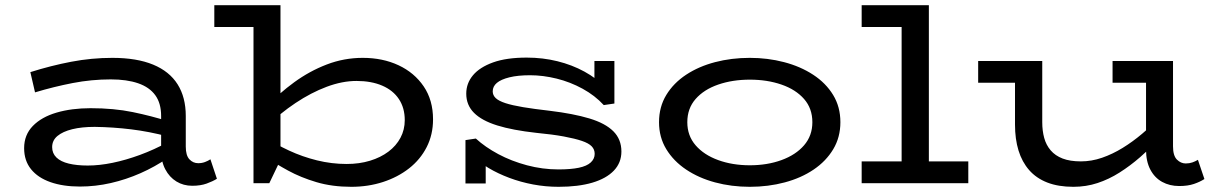

<svg xmlns="http://www.w3.org/2000/svg" viewBox="-20 -706 4699 740"><path d="M721 10Q687 10 660 -6.5Q633 -23 617 -53.5Q601 -84 601 -125V-259Q601 -308 578.5 -339Q556 -370 512.5 -385Q469 -400 407 -400Q333 -400 260.5 -386Q188 -372 115 -350L97 -428Q176 -453 254.5 -468Q333 -483 413 -483Q507 -483 570 -457Q633 -431 664.5 -381Q696 -331 696 -259V-141Q696 -107 710 -92Q724 -77 744 -77Q758 -77 770 -81.5Q782 -86 791 -92L816 -17Q800 -7 776.5 1.5Q753 10 721 10ZM288 13Q223 13 174.5 -4Q126 -21 99.5 -54Q73 -87 73 -135Q73 -186 106.5 -220.5Q140 -255 198 -272Q256 -289 329 -289Q419 -289 491.5 -274Q564 -259 627 -239V-180Q555 -199 485.5 -207.5Q416 -216 345 -217Q295 -217 258.5 -208Q222 -199 201.5 -182Q181 -165 181 -139Q181 -115 197.5 -99Q214 -83 245 -75.5Q276 -68 318 -68Q363 -68 414 -78.5Q465 -89 519.5 -109Q574 -129 627 -158L625 -96Q577 -63 521.5 -38.5Q466 -14 407 -0.5Q348 13 288 13Z M806 -602V-686H1049V-602ZM1378 -483Q1455 -483 1516 -454.5Q1577 -426 1613 -373Q1649 -320 1649 -246Q1649 -187 1624.5 -139Q1600 -91 1556.5 -57Q1513 -23 1456 -4.5Q1399 14 1334 14Q1260 14 1199.5 -4Q1139 -22 1090.5 -48.5Q1042 -75 1004 -101V-175Q1044 -149 1094.5 -125.5Q1145 -102 1201.5 -88Q1258 -74 1316 -74Q1365 -74 1406 -86.5Q1447 -99 1477 -121.5Q1507 -144 1523.5 -175Q1540 -206 1540 -243Q1540 -290 1517.5 -324Q1495 -358 1453 -376Q1411 -394 1354 -394Q1299 -394 1239 -371.5Q1179 -349 1119 -309Q1059 -269 1005 -216V-293Q1055 -346 1114 -389Q1173 -432 1239.5 -457.5Q1306 -483 1378 -483ZM957 0V-686H1061V-90L1018 0Z M2133 14Q2083 14 2035 5Q1987 -4 1943 -20.5Q1899 -37 1863 -58.5Q1827 -80 1801 -107L1852 -117V1H1774V-166L1814 -172Q1850 -139 1900.5 -112Q1951 -85 2011 -69Q2071 -53 2132 -53Q2180 -53 2211 -59.5Q2242 -66 2257 -80Q2272 -94 2272 -113Q2272 -130 2260.5 -142Q2249 -154 2222.5 -163Q2196 -172 2153 -180Q2110 -188 2047 -194Q1956 -204 1896.5 -222.5Q1837 -241 1807 -271Q1777 -301 1777 -345Q1777 -385 1803 -416Q1829 -447 1880.5 -465.5Q1932 -484 2010 -484Q2072 -484 2128.5 -470Q2185 -456 2232.5 -430Q2280 -404 2316 -367L2271 -354V-471H2348V-307L2307 -301Q2273 -338 2225.5 -364Q2178 -390 2125.5 -403Q2073 -416 2023 -416Q1976 -416 1943.5 -408Q1911 -400 1895 -386.5Q1879 -373 1879 -354Q1879 -339 1890.5 -328Q1902 -317 1928 -308.5Q1954 -300 1996 -293Q2038 -286 2099 -279Q2190 -268 2251.5 -249.5Q2313 -231 2344 -200Q2375 -169 2375 -122Q2375 -79 2346 -48.5Q2317 -18 2263 -2Q2209 14 2133 14Z M2870 14Q2799 14 2736 -3Q2673 -20 2624.5 -52.5Q2576 -85 2548 -131Q2520 -177 2520 -235Q2520 -294 2548 -340Q2576 -386 2624.5 -418Q2673 -450 2736 -466.5Q2799 -483 2870 -483Q2939 -483 3002 -466.5Q3065 -450 3114 -418Q3163 -386 3191 -340Q3219 -294 3219 -235Q3219 -177 3191.5 -131Q3164 -85 3116 -52.5Q3068 -20 3004.5 -3Q2941 14 2870 14ZM2870 -69Q2937 -69 2992 -89Q3047 -109 3079 -146Q3111 -183 3111 -235Q3111 -288 3079 -324.5Q3047 -361 2992 -380Q2937 -399 2870 -399Q2803 -399 2748 -380Q2693 -361 2661 -324.5Q2629 -288 2629 -235Q2629 -183 2661 -146Q2693 -109 2748 -89Q2803 -69 2870 -69Z M3455 -24V-686H3560V-24ZM3301 0V-84H3712V0ZM3301 -602V-686H3554V-602Z M4117 14Q4059 14 4016.5 -2.5Q3974 -19 3946.5 -50.5Q3919 -82 3905.5 -126Q3892 -170 3892 -226V-471H3997V-235Q3997 -202 4004.5 -174.5Q4012 -147 4029.5 -126.5Q4047 -106 4075.5 -95Q4104 -84 4146 -84Q4187 -84 4227.5 -98Q4268 -112 4307 -136Q4346 -160 4382 -190.5Q4418 -221 4450 -255V-172Q4413 -134 4374.5 -100.5Q4336 -67 4295 -41Q4254 -15 4210 -0.5Q4166 14 4117 14ZM3750 -387V-471H3975V-387ZM4525 11Q4488 11 4459 -5Q4430 -21 4413.5 -52.5Q4397 -84 4397 -129V-471H4501V-142Q4501 -106 4516 -91Q4531 -76 4550 -76Q4564 -76 4575.5 -80Q4587 -84 4597 -90L4622 -16Q4605 -5 4581.5 3Q4558 11 4525 11ZM4268 -387V-471H4486V-387Z"/></svg>

Font: BioRhyme SemiExpanded
Style: Regular
Weight: 400
Width: 6
Designer: Aoife Mooney
Foundry: Aoife Mooney Type
Version: Version 1.600;gftools[0.9.33]